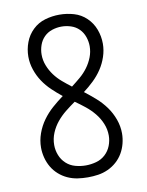

<svg xmlns="http://www.w3.org/2000/svg" viewBox="-85 -804 669 873"><g transform="rotate(-10 250.0 -367.5)"><path d="M250 8Q226 8 202.5 4.5Q179 1 157 -9Q135 -19 117 -35Q99 -51 87 -71.5Q75 -92 69 -115.5Q63 -139 63 -162Q63 -195 74.5 -227Q86 -259 105.5 -286Q125 -313 150 -335Q175 -357 201 -376Q177 -395 154.5 -416.5Q132 -438 115 -463.5Q98 -489 88 -519Q78 -549 78 -579Q78 -613 90 -645Q102 -677 126.5 -700.5Q151 -724 183.5 -733.5Q216 -743 250 -743Q284 -743 316.5 -733.5Q349 -724 373.5 -700.5Q398 -677 410 -645Q422 -613 422 -579Q422 -549 412 -519Q402 -489 385 -463.5Q368 -438 345.5 -416.5Q323 -395 299 -377Q325 -357 350 -335Q375 -313 394.5 -286Q414 -259 425.5 -227Q437 -195 437 -162Q437 -139 431 -115.5Q425 -92 413 -71.5Q401 -51 383 -35Q365 -19 343 -9Q321 1 297.5 4.5Q274 8 250 8ZM250 -411Q271 -427 291 -444Q311 -461 326.5 -482Q342 -503 351.5 -527.5Q361 -552 361 -578Q361 -600 353.5 -621.5Q346 -643 330.5 -658.5Q315 -674 293.5 -681Q272 -688 250 -688Q228 -688 206.5 -681Q185 -674 169.5 -658.5Q154 -643 146.5 -621.5Q139 -600 139 -578Q139 -552 148.5 -527.5Q158 -503 173.5 -482Q189 -461 209 -444Q229 -427 250 -411ZM250 -47Q274 -47 298 -53.5Q322 -60 340 -76.5Q358 -93 367 -116Q376 -139 376 -163Q376 -192 365 -218.5Q354 -245 336 -267Q318 -289 295.5 -307Q273 -325 250 -341Q227 -325 204.5 -307Q182 -289 164 -267Q146 -245 135 -218.5Q124 -192 124 -163Q124 -139 133 -116Q142 -93 160 -76.5Q178 -60 202 -53.5Q226 -47 250 -47Z"/></g></svg>

Font: Iosevka Slab Light
Style: Regular
Weight: 300
Monospace: yes
Designer: Belleve Invis
Foundry: Belleve Invis
Version: Version 11.1.0; ttfautohint (v1.8.3)